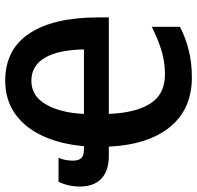

<svg xmlns="http://www.w3.org/2000/svg" viewBox="-30 -736 775 756"><g transform="rotate(-90 358.0 -357.5)"><path d="M419 -725Q542 -725 605 -629.5Q668 -534 668 -359V-317H288Q292 -212 328.5 -154Q365 -96 444 -96Q493 -96 538.5 -110Q584 -124 631 -148V-37Q589 -15 539.5 -2.5Q490 10 432 10Q308 10 237.5 -75Q167 -160 159 -317H122Q64 -317 33 -346.5Q2 -376 2 -431Q2 -477 21 -515H115Q104 -490 104 -458Q104 -436 114 -425.5Q124 -415 148 -415H161Q169 -508 201.5 -578Q234 -648 289 -686.5Q344 -725 419 -725ZM418 -622Q358 -622 325 -564Q292 -506 288 -415H542Q540 -516 509 -569Q478 -622 418 -622Z"/></g></svg>

Font: Noto Sans Disp Cond SemBd
Style: Regular
Weight: 600
Width: 3
Designer: Monotype Design Team
Foundry: Monotype Imaging Inc.
Version: Version 2.000;GOOG;noto-source:20170915:90ef993387c0; ttfaut